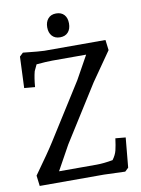

<svg xmlns="http://www.w3.org/2000/svg" viewBox="-97 -955 750 1023"><g transform="rotate(-10 278.5 -443.0)"><path d="M216 -646Q185 -646 130 -641L114 -607Q105 -573 101 -523L43 -528L50 -697L69 -715Q163 -705 183 -705H514L521 -649L413 -494L222 -191L149 -59H352Q390 -59 440 -68Q458 -92 464 -116.5Q470 -141 475 -180L530 -175L515 -14L496 4Q402 0 382 0H34L27 -57Q109 -171 139 -219L329 -520L399 -646ZM235.5 -872Q251 -890 279 -890Q307 -890 322.5 -873Q338 -856 338 -826Q338 -796 322.5 -778.5Q307 -761 279 -761Q251 -761 235.5 -778.5Q220 -796 220 -825Q220 -854 235.5 -872Z"/></g></svg>

Font: Andada SC
Style: Regular
Weight: 400
Designer: Carolina Giovagnoli
Foundry: Carolina Giovagnoli
Version: Version 1.003